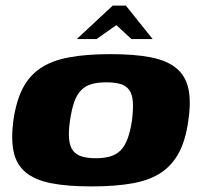

<svg xmlns="http://www.w3.org/2000/svg" viewBox="-20 -661 716 688"><path d="M308 7Q221 7 163 -4.5Q105 -16 72 -43.5Q39 -71 29 -116.5Q19 -162 28 -230Q38 -299 61.5 -344.5Q85 -390 125.5 -417Q166 -444 227.5 -455.5Q289 -467 376 -467Q463 -467 521 -455.5Q579 -444 612 -416.5Q645 -389 655 -343.5Q665 -298 655 -230Q646 -162 622.5 -116.5Q599 -71 559 -43.5Q519 -16 457 -4.5Q395 7 308 7ZM323 -94Q353 -94 375 -100.5Q397 -107 412 -122Q427 -137 437 -163.5Q447 -190 453 -230Q458 -271 456 -297Q454 -323 443 -338.5Q432 -354 411.5 -360Q391 -366 361 -366Q331 -366 309 -360Q287 -354 271.5 -338.5Q256 -323 246.5 -297Q237 -271 231 -230Q225 -190 227.5 -163.5Q230 -137 241 -122Q252 -107 272.5 -100.5Q293 -94 323 -94ZM255 -521 384 -641H431L527 -521H451L397 -571L326 -521Z"/></svg>

Font: Genos Thin ExtraBold
Style: Italic
Weight: 800
Italic angle: -8°
Version: Version 1.010